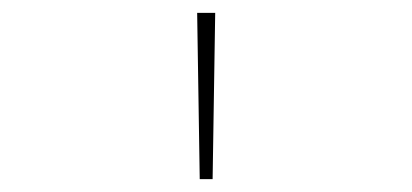

<svg xmlns="http://www.w3.org/2000/svg" viewBox="-20 -734 640 298"><path d="M290 -456 286 -714H314L310 -456Z"/></svg>

Font: Noto Sans Mono Thin
Style: Regular
Weight: 100
Designer: Monotype Design Team
Foundry: Monotype Imaging Inc.
Version: Version 2.014